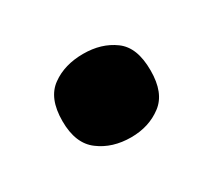

<svg xmlns="http://www.w3.org/2000/svg" viewBox="-52 -644 391 351"><g transform="rotate(-30 143.5 -469.0)"><path d="M49.8 -469.2C49.8 -437.5 59.1 -415 77.6 -401.4C95.7 -387.7 118.2 -380.9 144 -380.9C169.4 -380.9 190.9 -387.7 209 -401.4C227.1 -415 235.8 -437.5 235.8 -469.2C235.8 -502 227.1 -524.4 209 -537.6C190.9 -550.8 169.4 -557.1 144 -557.1C118.2 -557.1 95.7 -550.8 77.6 -537.6C59.1 -524.4 49.8 -502 49.8 -469.2Z"/></g></svg>

Font: Noto Reveo Sans
Style: Regular
Weight: 800
Designer: Monotype Design Team
Foundry: Monotype Imaging Inc.
Version: Version 2.007